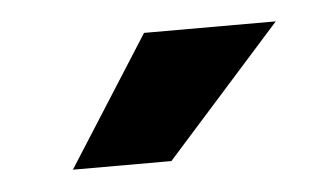

<svg xmlns="http://www.w3.org/2000/svg" viewBox="-28 -786 385 222"><g transform="rotate(-5 165.0 -675.0)"><path d="M49.3 -599.6 145 -750H297.9L163.6 -599.6Z"/></g></svg>

Font: Vazirmatn UI
Style: Bold
Weight: 700
Designer: Saber Rastikerdar
Foundry: Saber Rastikerdar
Version: Version 33.003